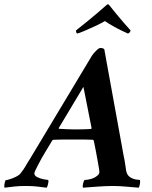

<svg xmlns="http://www.w3.org/2000/svg" viewBox="-80 -869 705 893"><path d="M422 -849Q425 -849 427.5 -846Q430 -843 433 -839Q444 -825 462 -803Q480 -781 498 -760.5Q516 -740 527 -728Q526 -717 515 -713Q510 -715 489 -725Q468 -735 445 -748Q422 -761 408 -771Q391 -761 363.5 -748Q336 -735 312 -725Q288 -715 280 -713Q272 -717 274 -728Q301 -749 328.5 -771.5Q356 -794 377.5 -812.5Q399 -831 408 -839Q418 -849 422 -849ZM60 -131 347 -609Q353 -619 366.5 -632.5Q380 -646 387 -646Q393 -646 398.5 -644Q404 -642 405 -640L495 -145Q500 -123 502 -106.5Q504 -90 507 -74Q511 -54 525 -45Q539 -36 553.5 -34Q568 -32 571 -32Q573 -25 570.5 -12Q568 1 565 4Q538 2 506.5 -1Q475 -4 445 -4Q414 -4 372.5 -1Q331 2 306 4Q304 1 305 -7.5Q306 -16 309 -24Q312 -32 314 -32Q326 -32 342.5 -36.5Q359 -41 370 -50Q381 -58 382 -66Q383 -69 380.5 -84.5Q378 -100 374 -122Q370 -144 366 -165.5Q362 -187 359 -201Q356 -215 356 -215Q356 -215 354.5 -217Q353 -219 351 -219Q331 -220 313.5 -220Q296 -220 281 -220Q276 -220 272 -220Q268 -220 264 -220Q236 -220 214.5 -220Q193 -220 169 -219Q165 -219 162 -214Q162 -214 153 -199Q144 -184 132.5 -165Q121 -146 113 -132Q103 -114 92 -92Q81 -70 80 -65Q78 -53 92.5 -45.5Q107 -38 124 -35Q141 -32 144 -32Q147 -27 143.5 -13Q140 1 137 4Q114 1 92 -1.5Q70 -4 40 -4Q9 -4 -13 -1.5Q-35 1 -59 4Q-61 1 -59.5 -11Q-58 -23 -54 -31Q-48 -31 -34 -35.5Q-20 -40 -5.5 -47Q9 -54 15 -62Q31 -82 39 -96.5Q47 -111 60 -131ZM308 -465 193 -273Q193 -273 193.5 -271.5Q194 -270 195 -270Q209 -269 231 -268Q253 -267 269 -267Q290 -267 305.5 -267.5Q321 -268 342 -269Q344 -269 345 -271Q346 -273 346 -273Z"/></svg>

Font: Amiri
Style: Bold Italic
Weight: 700
Italic angle: 10°
Designer: Khaled Hosny
Version: Version 0.113